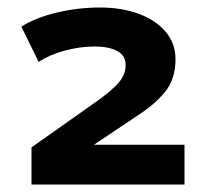

<svg xmlns="http://www.w3.org/2000/svg" viewBox="-20 -730 563 512"><path d="M64 -238V-337L241 -462Q276 -487 295.5 -508.5Q315 -530 315 -557Q315 -582 292.5 -594Q270 -606 233 -606Q193 -606 152.5 -595Q112 -584 83 -565L37 -659Q75 -683 131.5 -696.5Q188 -710 246 -710Q305 -710 350.5 -693Q396 -676 422 -645Q448 -614 448 -572Q448 -520 421 -486Q394 -452 344 -420L229 -343V-344H472V-238Z"/></svg>

Font: Nunito Sans 7pt SemiExpanded ExtraBold
Style: Regular
Weight: 800
Width: 6
Designer: Vernon Adams
Foundry: Vernon Adams
Version: Version 3.101;gftools[0.9.27]